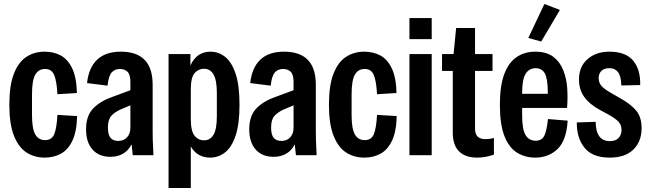

<svg xmlns="http://www.w3.org/2000/svg" viewBox="-20 -781 3270 966"><path d="M205 12Q153 12 113 -14Q73 -40 50 -98.5Q27 -157 27 -254Q27 -352 50 -410.5Q73 -469 113 -495Q153 -521 205 -521Q250 -521 285.5 -502Q321 -483 343 -437.5Q365 -392 367 -313L269 -307Q265 -376 252 -405Q239 -434 207 -434Q174 -434 157.5 -405.5Q141 -377 141 -306V-203Q141 -133 157.5 -104.5Q174 -76 207 -76Q240 -76 252.5 -105Q265 -134 269 -203L368 -197Q366 -118 344 -72.5Q322 -27 286 -7.5Q250 12 205 12Z M536 8Q478 8 445.5 -28.5Q413 -65 413 -131Q413 -197 447.5 -234Q482 -271 544 -293L636 -327V-368Q636 -406 621.5 -420Q607 -434 583 -434Q557 -434 541.5 -416Q526 -398 521 -350L418 -363Q426 -440 468.5 -480.5Q511 -521 588 -521Q748 -521 748 -355V-130Q748 -105 748.5 -79Q749 -53 752 0H648L642 -55Q626 -23 598.5 -7.5Q571 8 536 8ZM523 -140Q523 -102 536.5 -87Q550 -72 575 -72Q603 -72 619.5 -90.5Q636 -109 636 -138V-251L586 -230Q557 -217 540 -198Q523 -179 523 -140Z M828 165V-509H938V-451Q969 -521 1039 -521Q1079 -521 1112 -495.5Q1145 -470 1165 -411.5Q1185 -353 1185 -254Q1185 -156 1165 -97.5Q1145 -39 1111.5 -13.5Q1078 12 1037 12Q1006 12 981.5 -1.5Q957 -15 940 -44V165ZM940 -183Q940 -121 959 -98Q978 -75 1006 -75Q1038 -75 1054.5 -103.5Q1071 -132 1071 -196V-313Q1071 -377 1054.5 -406Q1038 -435 1006 -435Q978 -435 959 -413Q940 -391 940 -332Z M1357 8Q1299 8 1266.5 -28.5Q1234 -65 1234 -131Q1234 -197 1268.5 -234Q1303 -271 1365 -293L1457 -327V-368Q1457 -406 1442.5 -420Q1428 -434 1404 -434Q1378 -434 1362.5 -416Q1347 -398 1342 -350L1239 -363Q1247 -440 1289.5 -480.5Q1332 -521 1409 -521Q1569 -521 1569 -355V-130Q1569 -105 1569.5 -79Q1570 -53 1573 0H1469L1463 -55Q1447 -23 1419.5 -7.5Q1392 8 1357 8ZM1344 -140Q1344 -102 1357.5 -87Q1371 -72 1396 -72Q1424 -72 1440.5 -90.5Q1457 -109 1457 -138V-251L1407 -230Q1378 -217 1361 -198Q1344 -179 1344 -140Z M1813 12Q1761 12 1721 -14Q1681 -40 1658 -98.5Q1635 -157 1635 -254Q1635 -352 1658 -410.5Q1681 -469 1721 -495Q1761 -521 1813 -521Q1858 -521 1893.5 -502Q1929 -483 1951 -437.5Q1973 -392 1975 -313L1877 -307Q1873 -376 1860 -405Q1847 -434 1815 -434Q1782 -434 1765.5 -405.5Q1749 -377 1749 -306V-203Q1749 -133 1765.5 -104.5Q1782 -76 1815 -76Q1848 -76 1860.5 -105Q1873 -134 1877 -203L1976 -197Q1974 -118 1952 -72.5Q1930 -27 1894 -7.5Q1858 12 1813 12Z M2040 -584V-690H2152V-584ZM2040 0V-509H2152V0Z M2380 12Q2321 12 2289.5 -19.5Q2258 -51 2258 -114V-424H2204V-509H2262L2275 -640H2370V-509H2458V-424H2370V-136Q2370 -105 2384 -93Q2398 -81 2420 -81Q2430 -81 2440.5 -82Q2451 -83 2465 -87V-3Q2423 12 2380 12Z M2673 12Q2621 12 2580.5 -13.5Q2540 -39 2517.5 -97.5Q2495 -156 2495 -254Q2495 -352 2518 -410.5Q2541 -469 2581 -495Q2621 -521 2673 -521Q2730 -521 2764 -495Q2798 -469 2814.5 -426.5Q2831 -384 2834 -334.5Q2837 -285 2833 -238H2607V-202Q2607 -129 2624.5 -101Q2642 -73 2675 -73Q2706 -73 2718.5 -98Q2731 -123 2737 -182L2836 -174Q2830 -74 2785 -31Q2740 12 2673 12ZM2607 -312V-309H2736V-315Q2736 -386 2721 -412Q2706 -438 2675 -438Q2643 -438 2625 -410.5Q2607 -383 2607 -312ZM2703 -572 2638 -590 2719 -761 2797 -731Z M3048 12Q2960 12 2920.5 -38Q2881 -88 2882 -165L2977 -168Q2978 -71 3048 -71Q3077 -71 3092 -86.5Q3107 -102 3107 -127Q3107 -154 3090 -170.5Q3073 -187 3044 -203L2998 -228Q2945 -257 2919 -294Q2893 -331 2893 -381Q2893 -446 2936 -483.5Q2979 -521 3046 -521Q3128 -521 3165.5 -476Q3203 -431 3201 -353L3106 -351Q3105 -398 3089.5 -418Q3074 -438 3047 -438Q3019 -438 3005.5 -424Q2992 -410 2992 -389Q2992 -365 3005.5 -349.5Q3019 -334 3048 -317L3107 -283Q3156 -255 3182 -223Q3208 -191 3208 -136Q3208 -69 3166.5 -28.5Q3125 12 3048 12Z"/></svg>

Font: Special Gothic Condensed Medium
Style: Regular
Weight: 500
Width: 3
Designer: Alistair McCready
Foundry: Monolith
Version: Version 1.000; ttfautohint (v1.8.4.7-5d5b)